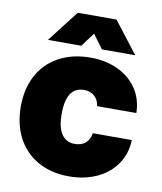

<svg xmlns="http://www.w3.org/2000/svg" viewBox="-85 -818 755 897"><g transform="rotate(10 293.0 -370.0)"><path d="M25 -273Q25 -358 59.5 -421.5Q94 -485 158 -519.5Q222 -554 307 -554Q380 -554 438 -526.5Q496 -499 528.5 -449.5Q561 -400 562 -336H376Q371 -368 351.5 -384Q332 -400 303 -400Q219 -400 219 -272Q219 -207 241 -175.5Q263 -144 302 -144Q336 -144 355 -161.5Q374 -179 378 -208H563Q561 -143 527 -93.5Q493 -44 434.5 -17Q376 10 302 10Q219 10 156 -25Q93 -60 59 -124Q25 -188 25 -273ZM211 -750H395L510 -601H352L303 -667L254 -601H96Z"/></g></svg>

Font: Mona Sans Black
Style: Regular
Weight: 900
Designer: Deni Anggara
Foundry: GitHub
Version: Version 2.000